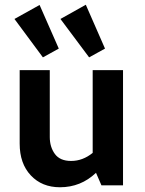

<svg xmlns="http://www.w3.org/2000/svg" viewBox="-20 -782 611 810"><path d="M356 -540 235 -702 342 -762 423 -577ZM161 -540 41 -702 147 -761 228 -577ZM233 8Q157 8 110 -42Q63 -92 63 -176V-486H190V-204Q190 -162 211.5 -132.5Q233 -103 280 -103Q329 -103 371 -137V-486H499V0H408L385 -53Q321 8 233 8Z"/></svg>

Font: Cantarell
Style: Bold
Weight: 700
Designer: Dave Crossland, Nikolaus Waxweiler, Florian Fecher, Jacques Le Bailly, Eben Sorkin, Alexei Vanyashin, Alexios Zavras, Em
Version: Version 0.303